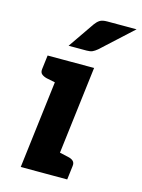

<svg xmlns="http://www.w3.org/2000/svg" viewBox="-113 -801 640 866"><g transform="rotate(15 207.5 -367.5)"><path d="M71 0 134 -517H275L212 0ZM190 0 217 -110 266 -99Q281 -96 289.5 -88Q298 -80 296 -65L288 0ZM156 -517 129 -407 80 -417Q65 -421 56.5 -428.5Q48 -436 50 -452L58 -517ZM278 -735H415L271 -603Q259 -593 249 -588.5Q239 -584 222 -584H138L222 -706Q232 -720 243.5 -727.5Q255 -735 278 -735Z"/></g></svg>

Font: Aleo ExtraBold
Style: Italic
Weight: 800
Italic angle: -7°
Designer: Alessio Laiso
Foundry: Alessio Laiso
Version: Version 2.001;gftools[0.9.29]